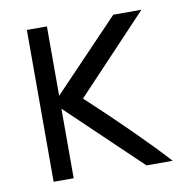

<svg xmlns="http://www.w3.org/2000/svg" viewBox="-66 -606 671 672"><g transform="rotate(-10 269.5 -270.0)"><path d="M71.8 0V-539.6H143.1V-293L378.9 -539.6H479L223.6 -269Q394 -110.8 495.1 0H401.9L143.1 -247.1V0Z"/></g></svg>

Font: Oxygen
Style: Normal
Weight: 400
Designer: Vernon Adams
Foundry: Vernon Adams
Version: Version Release 0.2.2 webfont; ttfautohint (v0.8.52-bc40) -l